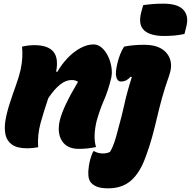

<svg xmlns="http://www.w3.org/2000/svg" viewBox="-20 -801 1040 1046"><path d="M760 -773Q787 -777 813.5 -779Q840 -781 871 -781Q949 -781 979.5 -747Q1010 -713 995 -656L985 -616Q958 -610 930.5 -607.5Q903 -605 875 -605Q799 -605 765.5 -635.5Q732 -666 749 -733ZM188 1Q157 7 129 7Q73 7 45 -13.5Q17 -34 10 -67.5Q3 -101 9 -141Q16 -185 32.5 -236Q49 -287 66.5 -335.5Q84 -384 92 -420Q100 -456 101.5 -488.5Q103 -521 100 -547Q135 -555 168 -555Q239 -555 269.5 -521Q300 -487 286 -411L292 -409Q316 -451 348.5 -485Q381 -519 418 -539Q455 -559 490 -559Q514 -559 534.5 -541Q555 -523 568.5 -495Q582 -467 587 -435.5Q592 -404 586 -377Q570 -309 547 -256.5Q524 -204 507 -144Q497 -104 495.5 -67Q494 -30 503 0Q481 5 457 7.5Q433 10 409 10Q345 10 317.5 -33.5Q290 -77 306 -146Q324 -220 405 -355Q393 -365 369 -365Q309 -365 243 -266Q219 -196 201 -130.5Q183 -65 188 1ZM768 -557Q824 -557 859.5 -535.5Q895 -514 907 -476.5Q919 -439 902 -391Q878 -323 862.5 -266.5Q847 -210 835 -158.5Q823 -107 809 -55.5Q795 -4 773 55Q742 141 693.5 183Q645 225 570 225Q527 225 504.5 214.5Q482 204 472 189Q455 164 464 105Q470 62 488 23H494Q514 35 541 35Q561 35 579 27Q593 4 603 -25.5Q613 -55 624 -99Q644 -170 658.5 -236.5Q673 -303 698 -380L693 -384Q681 -371 668.5 -364Q656 -357 639 -357Q620 -357 613.5 -381.5Q607 -406 620 -458Q632 -509 656 -547Q680 -552 708 -554.5Q736 -557 768 -557Z"/></svg>

Font: Recursive Sn Csl St Blk
Style: Italic
Weight: 900
Italic angle: -15°
Version: Version 1.079;hotconv 1.0.112;makeotfexe 2.5.65598; ttfautoh